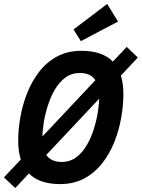

<svg xmlns="http://www.w3.org/2000/svg" viewBox="-50 -919 717 971"><path d="M254 12Q42 12 42 -208Q42 -264 53 -326.5Q64 -389 87.5 -448.5Q111 -508 148.5 -556.5Q186 -605 239 -633.5Q292 -662 362 -662Q574 -662 574 -443Q574 -387 563 -324Q552 -261 528.5 -201.5Q505 -142 467.5 -94Q430 -46 377 -17Q324 12 254 12ZM262 -100Q304 -100 335.5 -123.5Q367 -147 389 -185Q411 -223 425 -268Q439 -313 445.5 -356Q452 -399 452 -431Q452 -550 354 -550Q312 -550 280.5 -526.5Q249 -503 227 -465Q205 -427 191 -382Q177 -337 170.5 -294Q164 -251 164 -218Q164 -100 262 -100ZM27 32 -30 -22 591 -682 647 -628ZM359 -711 322 -770 492 -899 547 -810Z"/></svg>

Font: Sometype Mono
Style: Bold Italic
Weight: 700
Italic angle: -12°
Monospace: yes
Designer: Ryoichi Tsunekawa
Foundry: Dharma Type
Version: Version 1.000; ttfautohint (v1.8.3)